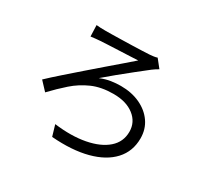

<svg xmlns="http://www.w3.org/2000/svg" viewBox="-156 -969 1312 1232"><g transform="rotate(30 500.0 -353.0)"><path d="M241 -729Q268 -726 308 -726Q324 -726 355 -726.5Q386 -727 425.5 -728Q465 -729 504.5 -730Q544 -731 577.5 -732.5Q611 -734 630 -735Q643 -736 658.5 -738Q674 -740 685 -744L732 -685Q722 -680 709 -671Q696 -662 689 -657Q652 -628 604 -590Q556 -552 508 -512.5Q460 -473 423 -441Q464 -458 501 -463.5Q538 -469 572 -469Q652 -469 714.5 -440Q777 -411 813 -359.5Q849 -308 849 -240Q849 -144 788.5 -78Q728 -12 616.5 17.5Q505 47 353 35L329 -46Q456 -30 555 -49Q654 -68 710 -117Q766 -166 766 -241Q766 -312 709 -356.5Q652 -401 557 -401Q467 -401 400 -371.5Q333 -342 278.5 -294Q224 -246 171 -190L113 -252Q154 -291 206.5 -337Q259 -383 314.5 -431.5Q370 -480 422.5 -525Q475 -570 517.5 -606.5Q560 -643 586 -666Q563 -665 525 -663Q487 -661 444.5 -659.5Q402 -658 366 -656Q330 -654 312 -653Q296 -652 277.5 -650Q259 -648 244 -646Z"/></g></svg>

Font: Noto IKEA Simplified Chinese
Style: Regular
Weight: 400
Designer: Monotype Design Team
Foundry: Monotype Imaging Inc.
Version: Version 1.100